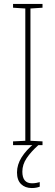

<svg xmlns="http://www.w3.org/2000/svg" viewBox="-20 -734 280 971"><path d="M195 0H46V-19L108 -22V-691L46 -695V-714H195V-695L134 -691V-22L195 -19ZM93 134Q93 193 142 193Q153 193 164 191Q175 189 181 187V210Q174 213 163.5 215Q153 217 141 217Q107 217 86.5 197Q66 177 66 138Q66 99 89 62Q112 25 155 -10L174 0Q137 33 115 65.5Q93 98 93 134Z"/></svg>

Font: Noto Sans Bengali Condensed Thin
Style: Regular
Weight: 100
Width: 3
Designer: Joana Ranito - Universal Thirst; Jelle Bosma - Monotype Design Team
Foundry: Universal Thirst ehf.
Version: Version 3.000; ttfautohint (v1.8.4.7-5d5b)